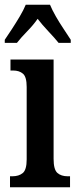

<svg xmlns="http://www.w3.org/2000/svg" viewBox="-28 -786 327 806"><path d="M14 0V-46H24Q51 -46 67.5 -59.5Q84 -73 84 -117V-421Q84 -463 68.5 -476.5Q53 -490 27 -490H16V-536H197V-119Q197 -74 213 -60Q229 -46 256 -46H266V0ZM-8 -619Q5 -638 22 -664Q39 -690 55 -717Q71 -744 80 -766H182Q191 -744 206.5 -717Q222 -690 239.5 -664Q257 -638 269 -619V-606H218Q202 -626 175.5 -654Q149 -682 130 -707Q112 -681 86.5 -655Q61 -629 43 -606H-8Z"/></svg>

Font: Noto Serif Ethiopic ExtraCondensed SemiBold
Style: Regular
Weight: 600
Width: 2
Designer: Monotype Design Team
Foundry: Monotype Imaging Inc.
Version: Version 2.102; ttfautohint (v1.8.4.7-5d5b)